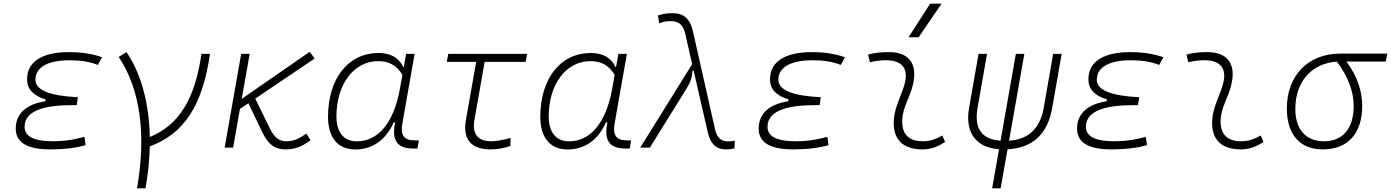

<svg xmlns="http://www.w3.org/2000/svg" viewBox="-20 -815 7679 1060"><path d="M258.3 9.8C335 9.8 400.9 1.5 452.6 -13.7L446.3 -59.6C402.3 -47.9 350.6 -35.2 270 -35.2C167 -35.2 115.7 -62 115.7 -115.2C115.7 -211.9 246.1 -234.4 375.5 -234.4H403.3L410.2 -278.3C253.9 -285.6 175.8 -317.9 175.8 -374.5C175.8 -454.1 263.7 -482.4 363.8 -482.4C424.8 -482.4 476.6 -474.1 520 -456.5L543.5 -499C488.8 -518.1 428.2 -527.3 360.8 -527.3C231 -527.3 129.4 -485.8 129.4 -377C129.4 -323.2 163.6 -286.6 231.9 -266.1L230 -255.9C133.3 -241.2 66.9 -193.8 66.9 -105C66.9 -27.8 130.4 9.8 258.3 9.8Z M736.3 224.6H783.2C797.4 145.5 805.2 67.9 807.1 -6.8C997.6 -77.6 1098.1 -232.9 1139.2 -517.6H1092.3C1056.2 -269 969.2 -125 807.1 -58.6C803.2 -243.7 759.8 -408.7 678.2 -527.3L635.3 -500.5C757.8 -318.4 787.1 -63 736.3 224.6Z M1220.2 0H1267.1L1304.7 -213.9L1351.6 -245.1L1426.8 -87.4C1462.4 -13.2 1500.5 9.8 1557.1 9.8C1607.9 9.8 1646 -4.9 1694.8 -41L1670.9 -77.6C1628.9 -47.4 1598.6 -35.2 1561.5 -35.2C1523.4 -35.2 1496.1 -52.2 1469.7 -106.4L1389.2 -270.5L1716.8 -491.7L1690.4 -529.3L1314.5 -269L1358.4 -517.6H1311.5Z M2209 -444.3H2206.5C2183.6 -495.6 2136.7 -522.5 2069.8 -522.5C1902.3 -522.5 1791 -381.3 1791 -169.4C1791 -55.2 1845.7 10.3 1941.9 10.3C2036.6 10.3 2112.3 -43.9 2153.3 -139.6H2161.6C2140.6 -40.5 2172.4 4.9 2261.2 4.9H2284.7L2292.5 -40H2267.6C2210.9 -40 2189.9 -68.8 2201.2 -131.8L2269 -517.6H2222.2ZM2068.4 -477.5C2127.9 -477.5 2170.4 -453.6 2201.7 -401.9L2188 -325.7C2153.3 -130.9 2064 -34.7 1949.2 -34.7C1878.9 -34.7 1837.4 -84 1837.4 -171.9C1837.4 -346.2 1930.2 -477.5 2068.4 -477.5Z M2689 9.8C2725.1 9.8 2762.2 3.4 2797.4 -8.8L2798.8 -53.7C2755.4 -41.5 2718.8 -35.2 2691.9 -35.2C2617.7 -35.2 2585.9 -75.2 2599.1 -152.3L2655.8 -473.6H2882.3L2890.1 -517.6H2454.6L2446.8 -473.6H2608.9L2552.2 -152.3C2533.7 -45.9 2580.6 9.8 2689 9.8Z M3380.9 -444.3H3378.4C3355.5 -495.6 3308.6 -522.5 3241.7 -522.5C3074.2 -522.5 2962.9 -381.3 2962.9 -169.4C2962.9 -55.2 3017.6 10.3 3113.8 10.3C3208.5 10.3 3284.2 -43.9 3325.2 -139.6H3333.5C3312.5 -40.5 3344.2 4.9 3433.1 4.9H3456.5L3464.4 -40H3439.5C3382.8 -40 3361.8 -68.8 3373 -131.8L3440.9 -517.6H3394ZM3240.2 -477.5C3299.8 -477.5 3342.3 -453.6 3373.5 -401.9L3359.9 -325.7C3325.2 -130.9 3235.8 -34.7 3121.1 -34.7C3050.8 -34.7 3009.3 -84 3009.3 -171.9C3009.3 -346.2 3102.1 -477.5 3240.2 -477.5Z M3989.3 9.8C4006.3 9.8 4019.5 8.3 4035.2 3.9L4036.6 -37.6C4017.1 -35.2 4007.3 -34.2 4002 -34.2C3961.9 -34.2 3938.5 -53.2 3927.2 -102.5L3806.2 -639.6C3789.6 -713.9 3753.4 -742.2 3692.4 -742.2C3663.6 -742.2 3641.1 -739.3 3612.3 -729.5L3619.6 -686C3643.1 -695.8 3655.3 -698.2 3684.6 -698.2C3725.1 -698.2 3751.5 -679.7 3762.7 -629.9L3801.3 -460.9L3514.6 0H3567.9L3767.1 -320.8C3789.6 -356.9 3800.3 -380.9 3802.7 -422.4L3809.6 -424.8L3886.7 -88.4C3902.8 -17.6 3934.6 9.8 3989.3 9.8Z M4359.9 9.8C4436.5 9.8 4502.4 1.5 4554.2 -13.7L4547.9 -59.6C4503.9 -47.9 4452.1 -35.2 4371.6 -35.2C4268.6 -35.2 4217.3 -62 4217.3 -115.2C4217.3 -211.9 4347.7 -234.4 4477.1 -234.4H4504.9L4511.7 -278.3C4355.5 -285.6 4277.3 -317.9 4277.3 -374.5C4277.3 -454.1 4365.2 -482.4 4465.3 -482.4C4526.4 -482.4 4578.1 -474.1 4621.6 -456.5L4645 -499C4590.3 -518.1 4529.8 -527.3 4462.4 -527.3C4332.5 -527.3 4231 -485.8 4231 -377C4231 -323.2 4265.1 -286.6 4333.5 -266.1L4331.5 -255.9C4234.9 -241.2 4168.5 -193.8 4168.5 -105C4168.5 -27.8 4231.9 9.8 4359.9 9.8Z M5182.6 -66.9C5139.6 -43.9 5113.8 -35.2 5072.8 -35.2C4995.1 -35.2 4956.1 -77.1 4961.4 -157.7C4965.8 -225.6 5002.9 -275.4 5019.5 -345.2C5048.8 -463.4 4998 -527.3 4887.7 -527.3C4849.1 -527.3 4810.5 -524.4 4772.5 -513.7L4782.7 -471.2C4812.5 -479 4842.3 -482.4 4872.1 -482.4C4958.5 -482.4 4996.6 -438.5 4975.1 -355C4960 -293.5 4918.9 -226.1 4914.6 -153.3C4907.7 -46.4 4963.4 9.8 5073.2 9.8C5124.5 9.8 5162.1 -8.3 5197.8 -31.2ZM4996.1 -609.4H5051.8L5178.2 -794.9H5115.2Z M5457.5 224.6H5504.4L5542.5 9.3C5681.6 1.5 5763.7 -74.2 5789.1 -219.7L5841.3 -517.6H5794.4L5742.2 -219.7C5722.2 -106 5658.7 -45.4 5550.8 -38.1L5635.3 -517.6H5588.4L5503.9 -38.1C5399.4 -45.4 5356.9 -106.4 5377 -219.7L5429.2 -517.6H5382.3L5330.1 -219.7C5306.2 -83.5 5367.7 0 5495.6 8.8Z M6117.7 9.8C6194.3 9.8 6260.3 1.5 6312 -13.7L6305.7 -59.6C6261.7 -47.9 6210 -35.2 6129.4 -35.2C6026.4 -35.2 5975.1 -62 5975.1 -115.2C5975.1 -211.9 6105.5 -234.4 6234.9 -234.4H6262.7L6269.5 -278.3C6113.3 -285.6 6035.2 -317.9 6035.2 -374.5C6035.2 -454.1 6123 -482.4 6223.1 -482.4C6284.2 -482.4 6335.9 -474.1 6379.4 -456.5L6402.8 -499C6348.1 -518.1 6287.6 -527.3 6220.2 -527.3C6090.3 -527.3 5988.8 -485.8 5988.8 -377C5988.8 -323.2 6022.9 -286.6 6091.3 -266.1L6089.4 -255.9C5992.7 -241.2 5926.3 -193.8 5926.3 -105C5926.3 -27.8 5989.7 9.8 6117.7 9.8Z M6940.4 -66.9C6897.5 -43.9 6871.6 -35.2 6830.6 -35.2C6752.9 -35.2 6713.9 -77.1 6719.2 -157.7C6723.6 -225.6 6760.7 -275.4 6777.3 -345.2C6806.6 -463.4 6755.9 -527.3 6645.5 -527.3C6606.9 -527.3 6568.4 -524.4 6530.3 -513.7L6540.5 -471.2C6570.3 -479 6600.1 -482.4 6629.9 -482.4C6716.3 -482.4 6754.4 -438.5 6732.9 -355C6717.8 -293.5 6676.8 -226.1 6672.4 -153.3C6665.5 -46.4 6721.2 9.8 6831.1 9.8C6882.3 9.8 6919.9 -8.3 6955.6 -31.2Z M7282.7 9.8C7421.4 9.8 7500.5 -77.6 7500.5 -230.5C7500.5 -312.5 7472.7 -396.5 7413.1 -475.1H7630.9L7638.7 -519H7379.4C7201.7 -519 7084.5 -398.4 7084.5 -215.8C7084.5 -72.3 7156.7 9.8 7282.7 9.8ZM7360.8 -474.6C7424.8 -391.1 7453.6 -304.2 7453.6 -230.5C7453.6 -106.4 7394 -35.2 7290 -35.2C7189 -35.2 7131.3 -100.1 7131.3 -213.9C7131.3 -364.7 7222.2 -466.3 7360.8 -474.6Z"/></svg>

Font: Cascadia Code PL ExtraLight
Style: Italic
Weight: 200
Italic angle: -10°
Monospace: yes
Designer: Aaron Bell
Foundry: Saja Typeworks
Version: Version 2404.023